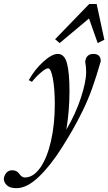

<svg xmlns="http://www.w3.org/2000/svg" viewBox="-111 -728 555 984"><path d="M194.8 -507.3 171.4 -526.9 346.2 -707.5H384.3L423.8 -524.4L389.6 -507.3L345.2 -633.3ZM-26.4 236.3Q-61.5 236.3 -76.4 220.9Q-91.3 205.6 -91.3 189.9Q-91.3 174.8 -80.1 159.7Q-68.8 144.5 -47.9 144.5Q-24.4 144.5 -10.3 165Q1 181.6 16.6 181.6Q59.6 181.6 94.7 132.3Q129.9 83 149.9 -3.4Q169.9 -89.8 169.9 -195.3Q169.9 -270.5 160.2 -324.2Q150.4 -377.9 135.3 -377.9Q125 -377.9 101.3 -358.6Q77.6 -339.4 52.7 -308.6L36.6 -317.4Q67.4 -372.6 111.3 -412.1Q155.3 -451.7 185.1 -451.7Q218.8 -451.7 231.9 -404.8Q245.1 -357.9 245.1 -259.8Q245.1 -161.1 229 -63.5Q277.3 -146 304 -228Q330.6 -310.1 330.6 -358.4Q330.6 -387.2 325.7 -411.1Q330.1 -451.7 367.7 -451.7Q405.3 -451.7 405.3 -414.1Q383.3 -336.4 361.1 -274.9Q338.9 -213.4 312.3 -159.4Q285.6 -105.5 263.7 -66.9Q241.7 -28.3 205.6 29.3Q148.4 120.1 87.9 178.2Q27.3 236.3 -26.4 236.3Z"/></svg>

Font: Elstob 10pt Medium
Style: Italic
Weight: 500
Italic angle: -20°
Designer: Peter S. Baker
Version: Version 1.015